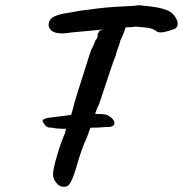

<svg xmlns="http://www.w3.org/2000/svg" viewBox="-20 -662 700 735"><path d="M660 -570Q660 -557 648 -551Q642 -549 624.5 -543.5Q607 -538 596 -538Q587 -538 582 -540Q572 -549 558 -553Q544 -557 500 -560Q487 -558 477 -558Q467 -558 461 -557Q453 -531 441 -508Q437 -489 430 -474Q423 -454 424 -451Q421 -447 405 -400.5Q389 -354 375 -310Q365 -279 360 -265Q352 -250 344 -226Q373 -226 382.5 -224Q392 -222 403 -214Q418 -202 418 -191Q418 -183 410 -179Q402 -175 387 -176Q360 -173 326 -173L312 -134Q304 -119 292.5 -86.5Q281 -54 274 -28Q263 11 254.5 28Q246 45 240 49Q234 53 223 53Q207 53 195 37Q183 21 183 7Q183 -15 198.5 -67Q214 -119 228 -150L233 -169H221Q197 -169 181 -173Q167 -173 161.5 -175.5Q156 -178 151 -185Q143 -195 143 -199Q143 -205 154.5 -208.5Q166 -212 197 -215Q216 -218 252 -222Q258 -240 260 -249Q263 -267 322 -450L329 -471Q338 -486 346 -509Q354 -514 354 -530Q354 -533 357.5 -538Q361 -543 361 -545Q362 -546 364 -546Q365 -546 366.5 -545.5Q368 -545 372 -549H371L322 -544L300 -542Q241 -537 233 -535L219 -534Q188 -534 175.5 -546.5Q163 -559 167 -575Q170 -588 182.5 -596Q195 -604 224 -610Q233 -612 259 -616L286 -621L320 -625Q378 -634 443 -637Q470 -638 488.5 -639.5Q507 -641 513 -642Q527 -641 558.5 -637Q590 -633 604 -628Q626 -623 640 -610Q654 -597 659 -580Q660 -576 660 -570Z"/></svg>

Font: Caveat
Style: Bold
Weight: 700
Designer: Pablo Impallari
Foundry: Pablo Impallari
Version: Version 1.500; ttfautohint (v1.6)